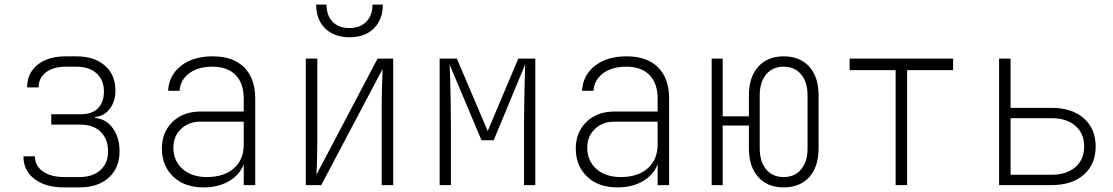

<svg xmlns="http://www.w3.org/2000/svg" viewBox="-20 -805 4840 835"><path d="M260 10Q178 10 130 -26.5Q82 -63 82 -125H132Q132 -84 166.5 -59.5Q201 -35 260 -35H325Q383 -35 416.5 -65Q450 -95 450 -147Q450 -200 418 -231.5Q386 -263 330 -263H203V-308H330Q381 -308 406.5 -334.5Q432 -361 432 -407Q432 -457 400 -486Q368 -515 312 -515H266Q212 -515 180 -490.5Q148 -466 148 -425H98Q98 -487 143.5 -523.5Q189 -560 266 -560H312Q390 -560 436 -520Q482 -480 482 -411Q482 -364 457.5 -332Q433 -300 394 -296V-292Q441 -288 470.5 -247.5Q500 -207 500 -147Q500 -75 453 -32.5Q406 10 325 10Z M866 10Q781 10 732.5 -37.5Q684 -85 684 -159Q684 -230 730.5 -275Q777 -320 853 -320H1040V-375Q1040 -443 1004.5 -479Q969 -515 904 -515Q841 -515 802.5 -486Q764 -457 761 -410H711Q715 -478 767.5 -519Q820 -560 905 -560Q994 -560 1042 -512Q1090 -464 1090 -375V0H1040V-91Q1023 -45 976.5 -17.5Q930 10 866 10ZM880 -35Q954 -35 997 -73Q1040 -111 1040 -177V-276H852Q800 -276 767 -244Q734 -212 734 -163Q734 -106 773.5 -70.5Q813 -35 880 -35Z M1310 0V-550H1360V-200Q1360 -162 1359 -117.5Q1358 -73 1356 -45L1622 -550H1690V0H1640V-350Q1640 -388 1641.5 -432.5Q1643 -477 1644 -505L1377 0ZM1500 -643Q1433 -643 1394 -681.5Q1355 -720 1355 -785H1400Q1400 -738 1426.5 -710.5Q1453 -683 1499 -683Q1546 -683 1573 -710.5Q1600 -738 1600 -785H1645Q1645 -720 1606 -681.5Q1567 -643 1500 -643Z M1892 0V-550H1967L2101 -235L2234 -550H2308V0H2259V-260Q2259 -311 2260 -361.5Q2261 -412 2262 -455Q2263 -498 2264 -525L2127 -195H2074L1935 -525Q1937 -498 1938 -455Q1939 -412 1940 -361.5Q1941 -311 1941 -260V0Z M2666 10Q2581 10 2532.5 -37.5Q2484 -85 2484 -159Q2484 -230 2530.5 -275Q2577 -320 2653 -320H2840V-375Q2840 -443 2804.5 -479Q2769 -515 2704 -515Q2641 -515 2602.5 -486Q2564 -457 2561 -410H2511Q2515 -478 2567.5 -519Q2620 -560 2705 -560Q2794 -560 2842 -512Q2890 -464 2890 -375V0H2840V-91Q2823 -45 2776.5 -17.5Q2730 10 2666 10ZM2680 -35Q2754 -35 2797 -73Q2840 -111 2840 -177V-276H2652Q2600 -276 2567 -244Q2534 -212 2534 -163Q2534 -106 2573.5 -70.5Q2613 -35 2680 -35Z M3388 10Q3318 10 3277.5 -35Q3237 -80 3237 -160V-259H3123V0H3075V-550H3123V-299H3237V-390Q3237 -470 3277.5 -515Q3318 -560 3388 -560Q3459 -560 3499.5 -515Q3540 -470 3540 -390V-160Q3540 -80 3499.5 -35Q3459 10 3388 10ZM3388 -35Q3436 -35 3464 -68.5Q3492 -102 3492 -160V-390Q3492 -448 3464 -481.5Q3436 -515 3388 -515Q3340 -515 3312 -481.5Q3284 -448 3284 -390V-160Q3284 -102 3312 -68.5Q3340 -35 3388 -35Z M3875 0V-500H3675V-550H4125V-500H3925V0Z M4325 0V-550H4375V-336H4553Q4642 -336 4693.5 -290.5Q4745 -245 4745 -168Q4745 -91 4693.5 -45.5Q4642 0 4553 0ZM4375 -45H4553Q4618 -45 4656.5 -78Q4695 -111 4695 -168Q4695 -225 4656.5 -258Q4618 -291 4553 -291H4375Z"/></svg>

Font: JetBrains Mono NL Thin
Style: Regular
Weight: 100
Monospace: yes
Designer: Philipp Nurullin, Konstantin Bulenkov
Foundry: JetBrains
Version: Version 2.305; ttfautohint (v1.8.4.7-5d5b)